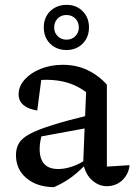

<svg xmlns="http://www.w3.org/2000/svg" viewBox="-20 -764 556 794"><path d="M422 6Q390 6 362.5 -17Q335 -40 324 -87L336 -383Q269 -434 172 -434Q153 -434 135 -432Q117 -430 101 -426L153 -452L134 -307Q96 -313 76.5 -330Q57 -347 57 -374Q57 -407 82 -435Q107 -463 148.5 -479.5Q190 -496 240 -496Q295 -496 341 -474.5Q387 -453 422 -414V-75L516 -81Q513 -54 499 -34Q485 -14 465 -4Q445 6 422 6ZM203 10Q132 9 89 -27.5Q46 -64 46 -123Q46 -151 58.5 -172Q71 -193 104 -210.5Q137 -228 197.5 -247Q258 -266 353 -289V-237L124 -195L154 -209Q149 -194 146.5 -178Q144 -162 144 -148Q144 -107 163 -86Q182 -65 221 -65Q248 -65 279 -75.5Q310 -86 344 -109V-94Q314 -61 280.5 -35Q247 -9 203 10ZM255 -557Q228 -557 206.5 -569Q185 -581 173 -602Q161 -623 161 -651Q161 -678 173 -699Q185 -720 206.5 -732Q228 -744 255 -744Q296 -744 322 -717.5Q348 -691 348 -651Q348 -623 336 -602Q324 -581 303 -569Q282 -557 255 -557ZM255 -600Q277 -600 291.5 -614.5Q306 -629 306 -650Q306 -673 291.5 -687.5Q277 -702 254 -702Q233 -702 218.5 -687.5Q204 -673 204 -650Q204 -629 218.5 -614.5Q233 -600 255 -600Z"/></svg>

Font: Piazzolla 24pt Medium
Style: Regular
Weight: 500
Designer: Juan Pablo del Peral
Foundry: Huerta Tipografica
Version: Version 2.005